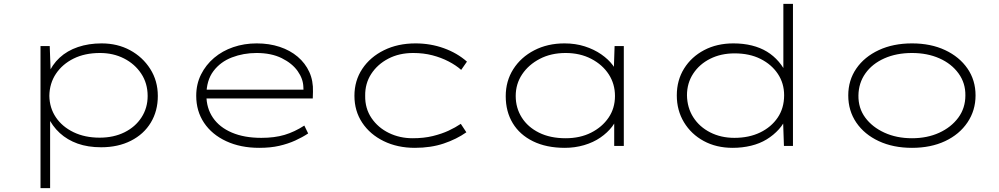

<svg xmlns="http://www.w3.org/2000/svg" viewBox="-20 -760 5205 1000"><path d="M191 220V-520H239L244 -382L230 -371Q251 -423 290.5 -459.5Q330 -496 386 -515Q442 -534 509 -534Q592 -534 657.5 -498.5Q723 -463 762.5 -401Q802 -339 802 -260Q802 -182 765.5 -121.5Q729 -61 662 -27Q595 7 507 7Q438 7 384.5 -12Q331 -31 291.5 -67Q252 -103 228 -155L241 -144V220ZM499 -43Q572 -43 628.5 -71Q685 -99 717 -148.5Q749 -198 749 -260Q749 -326 715.5 -376.5Q682 -427 626 -455.5Q570 -484 501 -484Q422 -484 363.5 -455Q305 -426 271.5 -376Q238 -326 237 -261Q238 -198 271 -149Q304 -100 363 -71.5Q422 -43 499 -43Z M1330 10Q1233 10 1158.5 -24.5Q1084 -59 1043 -120Q1002 -181 1002 -261Q1002 -322 1027 -372Q1052 -422 1095 -458.5Q1138 -495 1195 -514.5Q1252 -534 1317 -534Q1382 -534 1436.5 -516Q1491 -498 1530.5 -464.5Q1570 -431 1591 -385Q1612 -339 1610 -282L1609 -247H1044V-293H1582L1561 -283L1560 -307Q1559 -349 1530.5 -389.5Q1502 -430 1447.5 -457Q1393 -484 1316 -484Q1248 -484 1188 -461Q1128 -438 1091.5 -389.5Q1055 -341 1055 -264Q1055 -197 1089 -147Q1123 -97 1187.5 -69.5Q1252 -42 1341 -42Q1410 -42 1462 -57.5Q1514 -73 1565 -106L1585 -65Q1555 -45 1517.5 -28Q1480 -11 1434.5 -0.5Q1389 10 1330 10Z M2141 10Q2050 10 1978.5 -25Q1907 -60 1866.5 -121Q1826 -182 1826 -261Q1826 -340 1867 -401.5Q1908 -463 1980 -498.5Q2052 -534 2144 -534Q2222 -534 2291.5 -509Q2361 -484 2412 -439L2382 -396Q2355 -420 2316.5 -440Q2278 -460 2232 -472Q2186 -484 2132 -484Q2059 -484 2002.5 -454.5Q1946 -425 1913.5 -375Q1881 -325 1882 -261Q1881 -195 1915 -145Q1949 -95 2005.5 -67.5Q2062 -40 2129 -40Q2188 -40 2234.5 -51.5Q2281 -63 2316.5 -79.5Q2352 -96 2380 -115L2409 -71Q2358 -35 2291 -12.5Q2224 10 2141 10Z M2922 10Q2826 10 2756.5 -24Q2687 -58 2650.5 -118.5Q2614 -179 2614 -259Q2614 -338 2653.5 -400Q2693 -462 2762.5 -498Q2832 -534 2920 -534Q2977 -534 3025.5 -518.5Q3074 -503 3111.5 -477Q3149 -451 3172 -420Q3195 -389 3201 -359L3176 -367L3181 -520H3229V0H3179V-146L3198 -169Q3193 -133 3168.5 -101Q3144 -69 3107 -43.5Q3070 -18 3022 -4Q2974 10 2922 10ZM2926 -40Q3001 -40 3058.5 -69Q3116 -98 3149.5 -147Q3183 -196 3183 -260Q3183 -323 3150.5 -373Q3118 -423 3059.5 -453.5Q3001 -484 2926 -484Q2850 -484 2791.5 -453.5Q2733 -423 2699.5 -373Q2666 -323 2666 -260Q2666 -198 2697.5 -148Q2729 -98 2787.5 -69Q2846 -40 2926 -40Z M3796 10Q3711 10 3645.5 -25.5Q3580 -61 3542.5 -123Q3505 -185 3505 -263Q3505 -342 3543 -403Q3581 -464 3647.5 -499Q3714 -534 3800 -534Q3852 -534 3896 -523Q3940 -512 3974.5 -491Q4009 -470 4036 -438.5Q4063 -407 4080 -368L4060 -383V-740H4110V0H4063L4058 -146L4079 -158Q4065 -118 4037 -87Q4009 -56 3973 -34Q3937 -12 3891.5 -1Q3846 10 3796 10ZM3805 -42Q3881 -42 3939 -70Q3997 -98 4030.5 -147.5Q4064 -197 4064 -264Q4064 -326 4031.5 -375Q3999 -424 3941.5 -453Q3884 -482 3806 -482Q3735 -482 3679 -454Q3623 -426 3590.5 -376.5Q3558 -327 3558 -264Q3559 -199 3591 -149Q3623 -99 3679 -70.5Q3735 -42 3805 -42Z M4730 10Q4632 10 4557 -25Q4482 -60 4440 -121.5Q4398 -183 4398 -263Q4398 -342 4440 -403Q4482 -464 4557 -499Q4632 -534 4730 -534Q4828 -534 4902.5 -499Q4977 -464 5019 -403Q5061 -342 5061 -263Q5061 -185 5019 -122.5Q4977 -60 4902.5 -25Q4828 10 4730 10ZM4730 -40Q4809 -40 4871.5 -68.5Q4934 -97 4971 -147Q5008 -197 5008 -263Q5009 -327 4972.5 -377.5Q4936 -428 4873 -456Q4810 -484 4730 -484Q4649 -484 4586 -456Q4523 -428 4487.5 -378Q4452 -328 4451 -263Q4450 -197 4486.5 -147.5Q4523 -98 4586.5 -69Q4650 -40 4730 -40Z"/></svg>

Font: Lexend Tera ExtraLight
Style: Regular
Weight: 250
Designer: Bonnie Shaver-Troup, Thomas Jockin
Foundry: Lexend
Version: Version 1.007